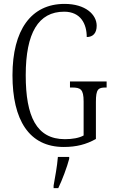

<svg xmlns="http://www.w3.org/2000/svg" viewBox="-20 -744 581 985"><path d="M307 10C372 10 422 -3 472 -31V-221C472 -287 484 -295 522 -295H527V-326H339V-295H349C393 -295 409 -287 409 -223V-49C386 -36 351 -30 313 -30C167 -30 112 -147 112 -358C112 -575 177 -684 309 -684C395 -684 425 -620 425 -554C457 -554 476 -574 476 -612C476 -669 419 -724 311 -724C139 -724 44 -589 44 -358C44 -130 128 10 307 10ZM255 208V221H279C299 180 324 113 335 71V61H277C273 112 263 161 255 208Z"/></svg>

Font: Noto Serif Tamil ExtraCondensed Light
Style: Italic
Weight: 300
Width: 2
Italic angle: -12°
Designer: Indian Type Foundry, Tom Grace, and the Monotype Design Team
Foundry: Monotype Imaging Inc.
Version: Version 2.003